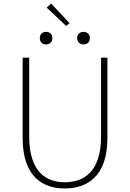

<svg xmlns="http://www.w3.org/2000/svg" viewBox="-20 -1052 734 1085"><path d="M346 13C464 13 587 -47 587 -272V-726H551V-280C551 -81 453 -22 346 -22C241 -22 145 -81 145 -280V-726H108V-272C108 -47 228 13 346 13ZM240 -801C261 -801 276 -814 276 -837C276 -859 261 -872 240 -872C220 -872 205 -859 205 -837C205 -814 220 -801 240 -801ZM354 -905 373 -921 269 -1032 244 -1009ZM452 -801C472 -801 488 -814 488 -837C488 -859 472 -872 452 -872C432 -872 416 -859 416 -837C416 -814 432 -801 452 -801Z"/></svg>

Font: Source Han Sans JP VF
Style: Regular
Weight: 250
Designer: Ryoko NISHIZUKA 西塚涼子 (kana, bopomofo & ideographs); Paul D. Hunt (Latin, Greek & Cyrillic); Sandoll Communications 산돌커뮤니
Foundry: Adobe
Version: Version 2.004;hotconv 1.0.118;makeotfexe 2.5.65603